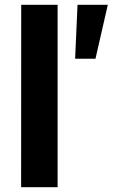

<svg xmlns="http://www.w3.org/2000/svg" viewBox="-20 -780 469 800"><path d="M220 0H68L68.4 -760H220ZM377.8 -535.2H293L303 -760H429.2Z"/></svg>

Font: Be Vietnam Pro Variable Thin
Style: Regular
Weight: 100
Designer: Lam Bao, Tony Le, Vietanh Nguyen
Foundry: Yellow Type Foundry
Version: Version 1.002